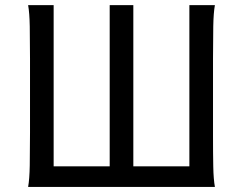

<svg xmlns="http://www.w3.org/2000/svg" viewBox="-20 -733 953 753"><path d="M815.4 -202.6Q815.4 -129.9 816.4 -79.6Q817.4 -29.3 822.8 0H90.3Q95.7 -29.3 96.7 -84.7Q97.7 -140.1 97.7 -212.4V-502.9Q97.7 -575.7 96.7 -629.6Q95.7 -683.6 90.3 -712.9H190.4V-80.6H410.2V-712.9H502.9V-80.6H722.7V-712.9H822.8Q817.4 -683.6 816.4 -629.6Q815.4 -575.7 815.4 -502.9Z"/></svg>

Font: Andika DR AuSIL
Style: Regular
Weight: 400
Designer: Annie Olsen & Victor Gaultney
Foundry: SIL International
Version: Version 0.003